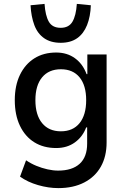

<svg xmlns="http://www.w3.org/2000/svg" viewBox="-20 -778 650 987"><path d="M280 189Q229 189 175.5 173.5Q122 158 83 130L114 46Q139 63 167 74.5Q195 86 224 92.5Q253 99 279 99Q351 99 389.5 64Q428 29 428 -40V-123H423Q405 -75 365 -46Q325 -17 269 -17Q204 -17 156.5 -46.5Q109 -76 82.5 -131.5Q56 -187 56 -263Q56 -338 82.5 -393Q109 -448 156.5 -478Q204 -508 269 -508Q325 -508 365.5 -478.5Q406 -449 425 -397H429V-498H528V-46Q528 26 498.5 78.5Q469 131 413 160Q357 189 280 189ZM293 -103Q355 -103 389 -145Q423 -187 423 -263Q423 -339 389 -380.5Q355 -422 293 -422Q231 -422 196.5 -380.5Q162 -339 162 -263Q162 -187 196.5 -145Q231 -103 293 -103ZM292 -558Q241 -558 207 -581.5Q173 -605 156.5 -649Q140 -693 137 -751L209 -758Q213 -698 231 -666.5Q249 -635 292 -635Q334 -635 352.5 -666.5Q371 -698 375 -758L447 -751Q445 -693 427.5 -649Q410 -605 376.5 -581.5Q343 -558 292 -558Z"/></svg>

Font: Nunito Sans 7pt SemiCondensed SemiBold
Style: Regular
Weight: 600
Width: 4
Designer: Vernon Adams
Foundry: Vernon Adams
Version: Version 3.101;gftools[0.9.27]